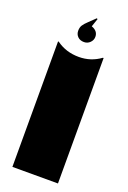

<svg xmlns="http://www.w3.org/2000/svg" viewBox="-134 -721 511 768"><g transform="rotate(20 122.0 -337.0)"><path d="M219 0H25V-534H28Q69 -504 124 -504Q175 -504 216 -534H219ZM86 -602Q86 -616 92 -625.5Q98 -635 112 -648L139 -674L143 -672L131 -637Q159 -627 159 -602Q159 -588 148.5 -577.5Q138 -567 123 -567Q106 -567 96 -577Q86 -587 86 -602Z"/></g></svg>

Font: FFF_tuoi-tre Text
Style: Regular
Weight: 700
Designer: bBox Type GmbH
Foundry: bBox Type GmbH
Version: Version 1.001